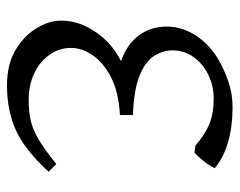

<svg xmlns="http://www.w3.org/2000/svg" viewBox="-88 -582 685 549"><g transform="rotate(90 254.5 -307.5)"><path d="M471 -104Q411 -38 354.5 -11.5Q298 15 224 15Q163 15 122 -10Q81 -35 60 -70.5Q39 -106 39 -139Q39 -177 55.5 -211Q72 -245 98.5 -271Q125 -297 155 -311Q108 -327 82 -361Q56 -395 56 -442Q56 -484 80 -522.5Q104 -561 146 -587Q178 -606 213 -618Q248 -630 287 -630Q340 -630 385 -617.5Q430 -605 461 -579Q453 -563 441.5 -548.5Q430 -534 417 -521L396 -524Q365 -551 335 -563.5Q305 -576 262 -576Q226 -576 194.5 -561Q163 -546 143.5 -519Q124 -492 124 -458Q124 -432 139 -407Q154 -382 194 -365Q234 -348 309 -345V-308Q241 -304 199 -281.5Q157 -259 137 -228.5Q117 -198 117 -168Q117 -134 137 -106Q157 -78 190.5 -62.5Q224 -47 266 -47Q298 -47 323.5 -52.5Q349 -58 378 -75Q407 -92 449 -126Z"/></g></svg>

Font: ChillKai
Style: Regular
Weight: 400
Designer: ChillType
Foundry: 寒蝉字型
Version: Version 2.000